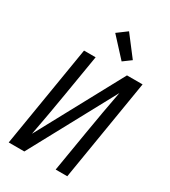

<svg xmlns="http://www.w3.org/2000/svg" viewBox="-232 -1093 1065 1204"><g transform="rotate(30 300.0 -490.5)"><path d="M32 0 153 -735H237L188 -441Q175 -361 160.5 -280.5Q146 -200 131 -120L464 -735H577L456 0H372L421 -294Q434 -374 448.5 -454.5Q463 -535 478 -615L145 0ZM391 -794 267 -929 337 -981 448 -836Z"/></g></svg>

Font: Iosevka Curly Extended
Style: Italic
Weight: 400
Width: 7
Italic angle: -9°
Monospace: yes
Designer: Belleve Invis
Foundry: Belleve Invis
Version: Version 11.1.0; ttfautohint (v1.8.3)